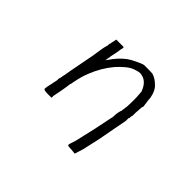

<svg xmlns="http://www.w3.org/2000/svg" viewBox="-151 -883 1329 1329"><g transform="rotate(45 513.5 -218.5)"><path d="M644.5 -605.5Q679.7 -605.5 687.5 -601.6Q718.8 -589.8 742.2 -566.4Q777.3 -539.1 789.1 -472.7V-457L793 -433.6Q793 -425.8 794.9 -418Q796.9 -410.2 796.9 -402.3V-394.5Q793 -390.6 793 -386.7L789.1 -328.1V-312.5V-300.8Q785.2 -293 785.2 -281.2V-273.4L781.2 -269.5V-261.7V-250V-242.2L761.7 -140.6Q753.9 -97.7 748 -66.4Q742.2 -35.2 738.3 -15.6L710.9 105.5Q691.4 168 691.4 168L656.2 164.1Q617.2 164.1 617.2 156.2Q617.2 144.5 632.8 101.6Q648.4 31.2 668 -50.8L695.3 -183.6Q699.2 -191.4 699.2 -209Q699.2 -226.6 703.1 -246.1L707 -261.7Q707 -265.6 710.9 -269.5V-277.3L714.8 -300.8V-304.7Q718.8 -320.3 718.8 -382.8Q718.8 -414.1 716.8 -433.6Q714.8 -453.1 714.8 -460.9Q695.3 -519.5 652.3 -539.1Q628.9 -546.9 617.2 -546.9Q605.5 -546.9 582 -539.1Q550.8 -531.2 519.5 -505.9Q488.3 -480.5 460.9 -449.2Q402.3 -378.9 367.2 -289.1Q347.7 -242.2 335.9 -179.7L332 -160.2V-152.3H328.1V-144.5L324.2 -117.2L316.4 -70.3L304.7 -11.7V3.9V7.8H265.6Q226.6 7.8 226.6 -3.9Q226.6 -19.5 238.3 -66.4Q238.3 -74.2 240.2 -78.1Q242.2 -82 242.2 -85.9L246.1 -105.5V-121.1L250 -132.8L253.9 -156.2L257.8 -171.9L265.6 -218.8L300.8 -402.3Q312.5 -488.3 320.3 -511.7Q324.2 -519.5 324.2 -539.1Q324.2 -543 328.1 -546.9V-554.7L332 -570.3L335.9 -589.8V-593.8H410.2V-589.8V-578.1Q406.2 -570.3 404.3 -550.8Q402.3 -531.2 394.5 -500L390.6 -480.5Q390.6 -464.8 386.7 -460.9V-453.1V-449.2L382.8 -437.5L394.5 -453.1Q433.6 -511.7 484.4 -550.8Q511.7 -570.3 539.1 -582Q578.1 -601.6 597.7 -605.5Z"/></g></svg>

Font: 和音 by 宁静之雨，公众号njzyshare
Style: Regular
Weight: 400
Designer: Steve Matteson
Foundry: Ascender Corporation
Version: Version 6.00;June 8, 2018;FontCreator 11.0.0.2388 32-bit